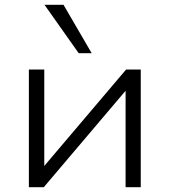

<svg xmlns="http://www.w3.org/2000/svg" viewBox="-20 -778 705 798"><path d="M100 0V-489H164V-73H151L504 -489H565V0H502V-415H514L162 0ZM307 -557 165 -758H244L361 -557Z"/></svg>

Font: Nunito Sans 10pt SemiExpanded Light
Style: Regular
Weight: 300
Width: 6
Designer: Vernon Adams
Foundry: Vernon Adams
Version: Version 3.101;gftools[0.9.27]